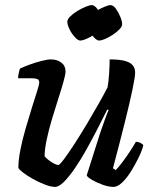

<svg xmlns="http://www.w3.org/2000/svg" viewBox="-20 -733 602 753"><path d="M196 0Q180 0 156.5 -9Q133 -18 109.5 -31Q86 -44 70 -56.5Q54 -69 52 -75Q52 -105 60 -145.5Q68 -186 80.5 -229Q93 -272 105 -310.5Q117 -349 125.5 -375.5Q134 -402 134 -409Q134 -420 126 -423Q118 -426 106 -426H51Q51 -437 54 -448Q57 -459 58 -464Q73 -471 96 -479.5Q119 -488 142.5 -494Q166 -500 180 -500Q204 -500 220.5 -487.5Q237 -475 237 -453Q237 -441 229 -412.5Q221 -384 208.5 -345.5Q196 -307 183.5 -265Q171 -223 163 -185Q155 -147 155 -120Q165 -108 182.5 -97Q200 -86 209 -86Q214 -86 231.5 -109.5Q249 -133 273 -170Q297 -207 322 -249Q347 -291 368.5 -329Q390 -367 402 -391Q406 -414 408 -445Q410 -476 410 -500Q447 -500 468.5 -494.5Q490 -489 500 -477.5Q510 -466 510 -449Q510 -432 499.5 -381.5Q489 -331 469.5 -253Q450 -175 423 -73L434 -66Q445 -77 460 -97Q475 -117 489.5 -139Q504 -161 513 -177Q522 -177 531 -172.5Q540 -168 542 -163Q537 -142 523.5 -114.5Q510 -87 493.5 -60.5Q477 -34 459 -17Q441 0 425 0Q406 0 382.5 -8.5Q359 -17 341 -27.5Q323 -38 320 -45L373 -212Q383 -241 392 -266Q401 -291 406 -301L401 -304Q384 -270 363 -229Q342 -188 319.5 -147.5Q297 -107 274 -73.5Q251 -40 231 -20Q211 0 196 0ZM294 -574Q286 -574 273.5 -587.5Q261 -601 252.5 -618.5Q244 -636 244 -648Q244 -657 255.5 -668.5Q267 -680 283.5 -690Q300 -700 316 -706.5Q332 -713 340 -713Q350 -713 360.5 -699.5Q371 -686 378.5 -668Q386 -650 386 -638Q386 -629 375.5 -618.5Q365 -608 349.5 -597.5Q334 -587 319 -580.5Q304 -574 294 -574ZM368 -574Q360 -574 347.5 -587.5Q335 -601 326.5 -618.5Q318 -636 318 -648Q318 -657 329.5 -668.5Q341 -680 357.5 -690Q374 -700 390 -706.5Q406 -713 413 -713Q424 -713 434 -699.5Q444 -686 451.5 -668Q459 -650 459 -638Q459 -629 449 -618.5Q439 -608 423.5 -597.5Q408 -587 393 -580.5Q378 -574 368 -574Z"/></svg>

Font: Texturina Medium 12pt SemiBold
Style: Italic
Weight: 600
Italic angle: -11°
Version: Version 1.002